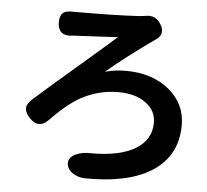

<svg xmlns="http://www.w3.org/2000/svg" viewBox="-55 -809 984 913"><g transform="rotate(5 437.5 -353.0)"><path d="M378 45Q351 43 329 30Q304 16 298 -7Q288 -43 328 -63Q362 -79 409 -76Q542 -77 614.5 -121.5Q687 -166 687 -247Q687 -305 637 -341Q587 -377 506 -377Q410 -377 326 -330Q263 -294 191 -219Q144 -168 98 -217Q75 -241 75 -262Q75 -283 99 -305Q166 -365 328 -504Q450 -609 481 -637Q449 -636 348 -630Q291 -627 273 -626Q272 -626 268 -626Q264 -625 262 -625Q198 -618 195 -679Q194 -713 209 -727Q224 -741 259 -739Q264 -739 268 -739Q464 -739 576 -746Q578 -746 581 -747Q598 -748 607 -750Q647 -757 672 -723Q690 -699 687 -677Q684 -655 657 -639Q519 -541 434 -468Q480 -481 532 -481Q659 -481 739.5 -415Q820 -349 820 -247Q820 -98 698 -22Q584 49 378 45Z"/></g></svg>

Font: GenSenRounded TW B
Style: Regular
Weight: 700
Version: Version 1.501;PS 1;hotconv 16.6.51;makeotf.lib2.5.65220